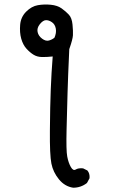

<svg xmlns="http://www.w3.org/2000/svg" viewBox="-20 -794 540 870"><path d="M311.5 56.6Q273.4 50.8 247.1 18.6Q220.7 -13.7 212.9 -52.7Q205.1 -91.8 206.1 -202.6Q207 -313.5 210 -388.7Q212.9 -463.9 218.8 -538.1Q191.4 -535.2 169.9 -535.6Q148.4 -536.1 132.3 -545.9Q116.2 -555.7 100.1 -573.2Q84 -590.8 76.2 -618.7Q68.4 -646.5 71.3 -681.6Q74.2 -716.8 98.6 -741.2Q123 -765.6 151.4 -770.5Q179.7 -775.4 210 -772.5Q240.2 -769.5 259.3 -755.9Q278.3 -742.2 292 -727.5Q305.7 -712.9 308.6 -682.6Q311.5 -652.3 310.5 -634.3Q309.6 -616.2 293.9 -571.3Q288.1 -444.3 286.1 -374Q284.2 -303.7 281.7 -208Q279.3 -112.3 284.7 -84.5Q290 -56.6 300.8 -37.6Q311.5 -18.6 323.2 -25.9Q335 -33.2 356.4 -31.2L376 -21.5Q387.7 -7.8 385.7 13.7L374 35.2Q346.7 56.6 311.5 56.6ZM226.6 -623Q236.3 -644.5 232.9 -664.1Q229.5 -683.6 215.3 -693.4Q201.2 -703.1 188 -702.6Q174.8 -702.1 160.6 -684.6Q146.5 -667 150.4 -648.9Q154.3 -630.9 170.9 -618.7Q187.5 -606.4 201.7 -610.4Q215.8 -614.3 226.6 -623Z"/></svg>

Font: JasonHandwriting2
Style: Regular
Weight: 400
Version: Version 1.05.10